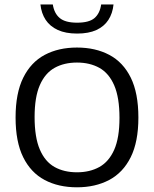

<svg xmlns="http://www.w3.org/2000/svg" viewBox="-20 -810 672 838"><path d="M316 7.5Q235 7.5 174.8 -24.5Q114.5 -56.5 81.2 -123.8Q48 -191 48 -297Q48 -403.5 81.5 -471Q115 -538.5 175.2 -570.5Q235.5 -602.5 316 -602.5Q396.5 -602.5 457 -570.5Q517.5 -538.5 550.8 -471Q584 -403.5 584 -297Q584 -191 550.5 -123.8Q517 -56.5 456.5 -24.5Q396 7.5 316 7.5ZM316 -58Q372 -58 413.8 -81.2Q455.5 -104.5 478.5 -156.5Q501.5 -208.5 501.5 -295.5Q501.5 -384.5 478.5 -437.5Q455.5 -490.5 413.8 -513.8Q372 -537 316 -537Q260 -537 218.5 -514Q177 -491 154 -438.8Q131 -386.5 131 -299.5Q131 -210.5 153.8 -157.5Q176.5 -104.5 218 -81.2Q259.5 -58 316 -58ZM316.5 -663.5Q266.5 -663.5 232.2 -679.2Q198 -695 179.2 -723.5Q160.5 -752 156.5 -790.5H210.5Q216.5 -751.5 240.8 -731.2Q265 -711 316.5 -711Q369 -711 392.5 -731.2Q416 -751.5 421.5 -790.5H475.5Q471.5 -751.5 453 -723Q434.5 -694.5 400.8 -679Q367 -663.5 316.5 -663.5Z"/></svg>

Font: Encode Sans SC Condensed Thin
Style: Regular
Weight: 400
Version: Version 3.002